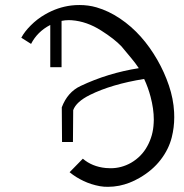

<svg xmlns="http://www.w3.org/2000/svg" viewBox="-20 -761 727 757"><path d="M102.5 -587.9C118.7 -619.6 144 -645 178.2 -662.6V-496.1H222.7V-678.7C232.4 -680.7 241.7 -681.6 251.5 -681.6C254.9 -681.6 259.3 -681.6 262.7 -681.2C302.7 -678.2 341.3 -664.6 378.9 -640.6C413.6 -618.7 440.4 -597.7 459 -578.1L498 -531.2C508.3 -519 518.1 -505.9 527.3 -492.2C446.3 -479.5 369.6 -456.1 297.4 -421.9C263.2 -405.8 238.8 -377.9 223.6 -337.9L224.6 -201.2H267.6L268.6 -326.7C276.4 -348.6 298.3 -368.7 334.5 -386.7C391.6 -415 462.9 -436 548.3 -449.7C559.1 -426.8 567.4 -403.3 573.7 -379.4C582 -348.1 586.4 -317.9 586.4 -289.1C586.4 -284.7 585.9 -280.3 585.9 -275.9C584.5 -242.7 576.2 -212.9 561 -185.1C545.9 -157.2 524.4 -135.3 496.6 -119.1C471.7 -105 444.8 -97.7 416 -97.7C409.7 -97.7 403.3 -98.1 397 -98.6C360.8 -102.1 330.6 -114.7 306.6 -135.3L254.4 -82C271.5 -67.9 290 -56.6 309.6 -47.4C329.1 -38.1 350.6 -31.2 374 -26.9C384.3 -24.9 395 -24.4 406.2 -24.4C420.4 -24.4 435.1 -25.9 450.2 -28.8C477.1 -34.2 503.9 -44.4 530.8 -60.1C564.5 -79.6 591.8 -103 613.3 -130.9C634.8 -158.7 649.4 -188.5 657.2 -219.7C663.6 -245.1 667 -271.5 667 -298.8C667 -305.7 667 -312.5 666.5 -319.3C664.6 -354.5 657.7 -389.2 646 -423.8C634.3 -458.5 619.1 -492.2 600.1 -525.4C580.6 -559.1 559.1 -589.4 534.7 -616.7C510.3 -644 482.9 -668 453.1 -688C423.3 -708 392.6 -722.7 360.8 -731.9C338.9 -738.3 316.4 -741.2 293 -741.2C282.2 -741.2 271.5 -740.7 260.7 -739.3C225.6 -734.9 191.4 -723.6 157.7 -704.1C136.2 -691.9 117.7 -677.2 101.6 -661.1C85.4 -645 72.8 -628.9 64 -612.3Z"/></svg>

Font: Tuffy
Style: Regular
Weight: 500
Designer: Thatcher Ulrich, Karoly Barta and Michael Everson
Version: Version 001.270